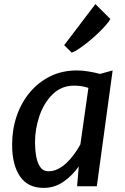

<svg xmlns="http://www.w3.org/2000/svg" viewBox="-20 -907 609 935"><path d="M192.5 8Q115.5 8 77.2 -48.2Q39 -104.5 39 -202.5Q39 -276.5 61.2 -341.8Q83.5 -407 125.2 -457Q167 -507 225 -535.5Q283 -564 355 -564Q380 -564 411 -559Q442 -554 467 -547L528.5 -564L451.5 0H355.5L363.5 -97Q333.5 -53 289.8 -22.5Q246 8 192.5 8ZM216.5 -73Q240 -73 261.8 -83.8Q283.5 -94.5 303.2 -112.8Q323 -131 340.2 -154.8Q357.5 -178.5 371.5 -204L410.5 -479Q378 -490 341 -490Q278.5 -490 235.5 -447Q192.5 -404 171.5 -340.8Q150.5 -277.5 150.5 -214.5Q150.5 -179.5 156 -147Q161.5 -114.5 175.8 -93.8Q190 -73 216.5 -73ZM329.5 -650.5 292.5 -687 444.5 -887 517.5 -814.5Q510.5 -801.5 493.8 -782.5Q477 -763.5 455 -742.8Q433 -722 409.5 -703Q386 -684 365 -669.8Q344 -655.5 329.5 -650.5Z"/></svg>

Font: Koeln Type Sans
Style: Italic
Weight: 400
Italic angle: -7.5°
Designer: Eben Sorkin
Foundry: Eben Sorkin
Version: Version 2.001